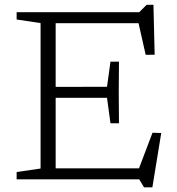

<svg xmlns="http://www.w3.org/2000/svg" viewBox="-20 -749 738 802"><path d="M477 -491.5 476 -362.5 477 -234H441.5L427 -340.5H185V-386L427 -386.5L441.5 -491.5ZM626 -520.5 588.5 -520 552.5 -679.5 581 -652H168V-698H561.5L592.5 -729H621ZM552.5 -24.5 617 -194.5 653.5 -193.5 616.5 33.5H581.5L561.5 0H168V-46H584.5ZM49.5 0V-30.5L149.5 -45V-652.5L49.5 -667.5V-698H212.5V0Z"/></svg>

Font: Newsreader 9pt Light
Style: Regular
Weight: 300
Designer: Hugues Gentile
Foundry: Production Type
Version: Version 1.003